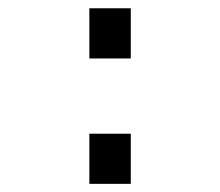

<svg xmlns="http://www.w3.org/2000/svg" viewBox="-20 -451 540 471"><path d="M199.2 -430.7H300.8V-307.6H199.2ZM199.2 -123H300.8V0H199.2Z"/></svg>

Font: BabelStone Xiangqi Colour
Style: Regular
Weight: 400
Designer: Andrew West
Foundry: BabelStone
Version: Version 11.001 November 01, 2021